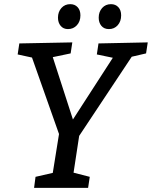

<svg xmlns="http://www.w3.org/2000/svg" viewBox="-20 -904 731 924"><path d="M144 0 151 -53 234 -72 264 -259 134 -627 65 -642 73 -695 328 -700 320 -647 234 -629 331 -329 523 -626 446 -642 454 -695 691 -700 683 -647 614 -631 361 -250 334 -73 412 -53 404 0ZM307 -764Q285 -764 272 -779.5Q259 -795 259 -819Q259 -847 275.5 -865.5Q292 -884 318 -884Q340 -884 353.5 -869.5Q367 -855 367 -830Q367 -801 350 -782.5Q333 -764 307 -764ZM504 -764Q481 -764 468 -779.5Q455 -795 455 -819Q455 -847 471.5 -865.5Q488 -884 514 -884Q536 -884 549.5 -869.5Q563 -855 563 -830Q563 -801 546.5 -782.5Q530 -764 504 -764Z"/></svg>

Font: Bitter Medium
Style: Italic
Weight: 500
Italic angle: -9°
Designer: Sol Matas, and Bitter project Authors
Foundry: Sol Matas
Version: Version 2.001